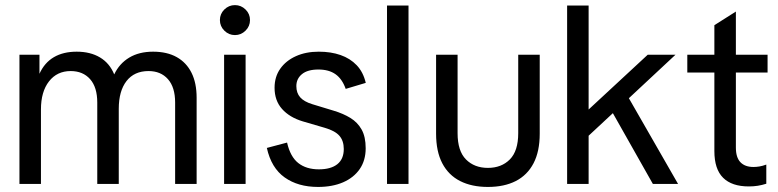

<svg xmlns="http://www.w3.org/2000/svg" viewBox="-20 -727 3074 759"><path d="M56.9 0V-510.7H136V-435.4Q155.8 -479.1 192.8 -500.9Q229.9 -522.7 283.2 -522.7Q337.3 -522.7 375.4 -499.9Q413.5 -477.1 431.5 -432.9Q451.9 -475.9 490.9 -499.3Q529.9 -522.7 585.2 -522.7Q640.4 -522.7 678.7 -501.2Q717 -479.7 737.1 -439.3Q757.3 -399 757.3 -340.4V0H672.3V-321.7Q672.3 -382 643.9 -414.1Q615.6 -446.1 567.1 -446.1Q510.8 -446.1 480.1 -406.6Q449.5 -367.1 449.5 -296.9V0H364.5V-321.7Q364.5 -382 336.2 -414.1Q307.8 -446.1 259.3 -446.1Q205.5 -446.1 173.7 -405.3Q141.9 -364.5 141.9 -294.4V0Z M865.9 0V-510.7H950.9V0ZM908.8 -588.3Q884.6 -588.3 866.9 -605.8Q849.3 -623.2 849.3 -647.7Q849.3 -672.1 866.9 -689.5Q884.6 -706.8 908.8 -706.8Q933 -706.8 950.6 -689.5Q968.3 -672.1 968.3 -647.7Q968.3 -623.2 950.6 -605.8Q933 -588.3 908.8 -588.3Z M1237.3 12Q1158.2 12 1105.3 -25.6Q1052.3 -63.2 1034.9 -142.2L1114.8 -163.4Q1127.6 -107.3 1159.1 -82.5Q1190.7 -57.6 1240.5 -57.6Q1288 -57.6 1313.5 -77.9Q1339 -98.3 1339 -137.9Q1339 -170.3 1321.9 -190Q1304.8 -209.8 1264.1 -221.7L1176.2 -247.4Q1124.5 -263.1 1095 -296.2Q1065.4 -329.3 1065.4 -380.1Q1065.4 -423.7 1088 -455.5Q1110.5 -487.3 1149.9 -505Q1189.2 -522.7 1240 -522.7Q1288.4 -522.7 1326.3 -509.4Q1364.3 -496.1 1390.1 -469.1Q1415.9 -442.1 1425.9 -399.4L1346.6 -375.6Q1332.7 -415 1306.3 -433.6Q1280 -452.2 1238.7 -452.2Q1196 -452.2 1173.8 -434Q1151.5 -415.7 1151.5 -386.7Q1151.5 -359.4 1166.7 -342.3Q1181.9 -325.1 1214.6 -315.1L1299.4 -289.3Q1336.8 -278.1 1365.1 -260.8Q1393.4 -243.6 1409.5 -215Q1425.6 -186.3 1425.6 -141Q1425.6 -93 1402.1 -58.8Q1378.6 -24.7 1336.3 -6.3Q1293.9 12 1237.3 12Z M1509.9 0V-705H1594.9V0Z M1908.7 12Q1844.9 12 1798.9 -11.3Q1752.9 -34.7 1728.4 -81.5Q1703.9 -128.3 1703.9 -198.5V-510.7H1788.9V-200.4Q1788.9 -130.1 1822.1 -96.7Q1855.3 -63.3 1908.7 -63.3Q1962.2 -63.3 1995.4 -96.7Q2028.6 -130.1 2028.6 -200.4V-510.7H2113.6V-198.5Q2113.6 -128.3 2089.1 -81.5Q2064.6 -34.7 2018.9 -11.3Q1973.2 12 1908.7 12Z M2271.7 -157.7V-294.1H2306.9L2540.6 -510.7H2650.4L2438.4 -313L2426 -301.3ZM2221.9 0V-705H2306.9V0ZM2560.8 0 2387.9 -305.9 2445.9 -373.8 2660.4 0Z M2940 10Q2873.1 10 2838.6 -24.2Q2804 -58.4 2804 -129.9V-627.4L2889 -681.3V-143.7Q2889 -104.3 2907.1 -85.6Q2925.1 -66.9 2958.7 -66.9Q2969.5 -66.9 2981.9 -68.9Q2994.3 -70.9 3009.3 -76.4V-0.7Q2991.9 4.8 2975.3 7.4Q2958.7 10 2940 10ZM2697 -440.4V-510.6H3014.3V-440.4Z"/></svg>

Font: TikTok Sans Light
Style: Regular
Weight: 300
Version: Version 4.000